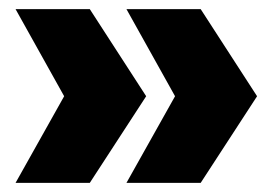

<svg xmlns="http://www.w3.org/2000/svg" viewBox="-20 -479 581 419"><path d="M176 -80 299 -269 176 -459H14L120 -269L14 -80ZM418 -80 541 -269 418 -459H256L362 -269L256 -80Z"/></svg>

Font: Montserrat ExtraBold
Style: Regular
Weight: 800
Designer: Julieta Ulanovsky
Foundry: Julieta Ulanovsky
Version: Version 4.000